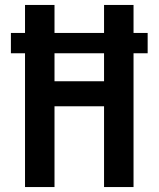

<svg xmlns="http://www.w3.org/2000/svg" viewBox="-20 -755 640 775"><path d="M81 0V-540H24V-622H81V-735H200V-622H400V-735H519V-622H576V-540H519V0H400V-326H200V0ZM400 -427V-540H200V-427Z"/></svg>

Font: Iosevka SS04 Extended
Style: Bold
Weight: 700
Width: 7
Monospace: yes
Designer: Belleve Invis
Foundry: Belleve Invis
Version: Version 19.0.0; ttfautohint (v1.8.4)